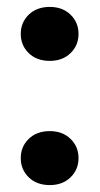

<svg xmlns="http://www.w3.org/2000/svg" viewBox="-20 -530 289 555"><path d="M124 5Q86 5 63 -17.5Q40 -40 40 -73Q40 -106 63 -128.5Q86 -151 124 -151Q161 -151 184 -128.5Q207 -106 207 -73Q207 -40 184 -17.5Q161 5 124 5ZM124 -354Q86 -354 63 -376.5Q40 -399 40 -432Q40 -465 63 -487.5Q86 -510 124 -510Q161 -510 184 -487.5Q207 -465 207 -432Q207 -399 184 -376.5Q161 -354 124 -354Z"/></svg>

Font: DM Sans 24pt
Style: Bold
Weight: 700
Designer: Colophon Foundry, Jonny Pinhorn
Foundry: Colophon Foundry
Version: Version 4.004;gftools[0.9.30]